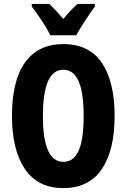

<svg xmlns="http://www.w3.org/2000/svg" viewBox="-20 -950 646 980"><path d="M565 -358Q565 -183 499.5 -86.5Q434 10 303 10Q173 10 107 -87.5Q41 -185 41 -359Q41 -538 108 -631.5Q175 -725 303 -725Q435 -725 500 -629Q565 -533 565 -358ZM199 -358Q199 -124 303 -124Q356 -124 381.5 -181Q407 -238 407 -358Q407 -478 381 -536Q355 -594 303 -594Q199 -594 199 -358ZM237 -770Q228 -789 211 -816.5Q194 -844 175 -871.5Q156 -899 142 -917V-930H231Q262 -902 303 -853Q324 -879 341.5 -897Q359 -915 376 -930H464V-917Q450 -898 432 -871Q414 -844 397 -817Q380 -790 369 -770Z"/></svg>

Font: Noto Sans ExtraCondensed ExtraBold
Style: Regular
Weight: 800
Width: 2
Designer: Monotype Design Team
Foundry: Monotype Imaging Inc.
Version: Version 2.013; ttfautohint (v1.8.4.7-5d5b)